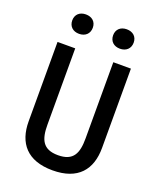

<svg xmlns="http://www.w3.org/2000/svg" viewBox="-171 -1049 961 1163"><g transform="rotate(20 310.0 -467.5)"><path d="M310 -86C210.5 -86 187.5 -144.5 187.5 -238.5V-730H73.5V-218.5C73.5 -79 146 11.5 310 11.5C474 11.5 546.5 -79 546.5 -218.5V-730H433V-238.5C433 -144.5 410 -86 310 -86ZM178.5 -820.5C218 -820.5 245 -844.5 245 -883.5C245 -922 218 -945.5 178.5 -945.5C139.5 -945.5 112.5 -922 112.5 -883.5C112.5 -844.5 139.5 -820.5 178.5 -820.5ZM442 -820.5C481.5 -820.5 508.5 -844.5 508.5 -883.5C508.5 -922 481.5 -945.5 442 -945.5C403 -945.5 376 -922 376 -883.5C376 -844.5 403 -820.5 442 -820.5Z"/></g></svg>

Font: Monaspace Neon Medium
Style: Regular
Weight: 500
Designer: Riley Cran & the Lettermatic Team
Foundry: Lettermatic
Version: Version 1.200 (Monaspace Neon)